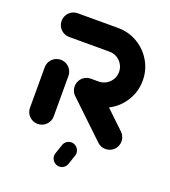

<svg xmlns="http://www.w3.org/2000/svg" viewBox="-124 -610 750 846"><g transform="rotate(20 251.0 -187.5)"><path d="M96.3 0Q81.1 0 68.3 -7.4Q55.6 -14.8 48.1 -27.6Q40.7 -40.4 40.7 -55.6V-244.8Q40.7 -260 48.1 -272.8Q55.6 -285.6 68.3 -293Q81.1 -300.4 96.3 -300.4Q111.5 -300.4 124.3 -293Q137 -285.6 144.4 -272.8Q151.9 -260 151.9 -244.8V-55.6Q151.9 -40.4 144.4 -27.6Q137 -14.8 124.3 -7.4Q111.5 0 96.3 0ZM470.4 -53.7Q470.4 -38.5 463 -25.7Q455.6 -13 442.8 -5.6Q430 1.9 414.8 1.9Q403.7 1.9 393.9 -2.2Q384.1 -6.3 376.3 -13.7L210.7 -171.5Q202.6 -179.6 198 -189.8Q193.3 -200 193.3 -211.9Q193.3 -227 200.7 -239.8Q208.1 -252.6 220.9 -260Q233.7 -267.4 248.9 -267.4Q259.6 -267.4 269.6 -263.3Q279.6 -259.3 287 -252.2L453.3 -93.7Q461.5 -85.9 465.9 -75.6Q470.4 -65.2 470.4 -53.7ZM193.3 -211.9Q193.3 -227 200.7 -239.8Q208.1 -252.6 220.9 -260Q233.7 -267.4 248.9 -267.4H285.6Q304.8 -267.4 320.7 -276.9Q336.7 -286.3 346.1 -302.2Q355.6 -318.1 355.6 -337.4Q355.6 -356.3 346.1 -372.4Q336.7 -388.5 320.7 -398Q304.8 -407.4 285.6 -407.4H96.3Q81.1 -407.4 68.3 -414.8Q55.6 -422.2 48.1 -435Q40.7 -447.8 40.7 -463Q40.7 -478.1 48.1 -490.9Q55.6 -503.7 68.3 -511.1Q81.1 -518.5 96.3 -518.5H285.6Q334.8 -518.5 376.5 -494.1Q418.1 -469.6 442.4 -428.1Q466.7 -386.7 466.7 -337.4Q466.7 -288.1 442.4 -246.5Q418.1 -204.8 376.5 -180.6Q334.8 -156.3 285.6 -156.3H248.9Q233.7 -156.3 220.9 -163.7Q208.1 -171.1 200.7 -183.9Q193.3 -196.7 193.3 -211.9ZM214.4 95.9 229.3 51.9Q232.6 40.4 242.4 33Q252.2 25.6 264.4 25.6Q276.7 25.6 286.1 32.6Q295.6 39.6 299.6 50.9Q303.7 62.2 300 73.7L285.2 117.8Q281.9 129.3 272 136.7Q262.2 144.1 250 144.1Q237.8 144.1 228.3 137Q218.9 130 214.8 118.7Q210.7 107.4 214.4 95.9Z"/></g></svg>

Font: 26F Galaxy Sans
Style: Regular
Weight: 400
Designer: C₂₉H₂₅N₃O₅
Version: Version 1.100;FEAKit 1.0